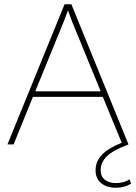

<svg xmlns="http://www.w3.org/2000/svg" viewBox="-20 -680 640 904"><path d="M590 164 597 184Q568 204 524 204Q483 204 456.5 182.5Q430 161 430 122Q430 81 458.5 50Q487 19 553 -8L464 -224H135L44 0H15L284 -660H316L585 0Q513 27 483.5 55.5Q454 84 454 121Q454 151 474 166.5Q494 182 526 182Q565 182 590 164ZM146 -250H454L320 -577L300 -631L280 -578Z"/></svg>

Font: Elaine Sans ExtraLight
Style: Regular
Weight: 275
Designer: Wei Huang
Foundry: Wei Huang
Version: Version 2.001;December 24, 2019;FontCreator 12.0.0.2547 64-b